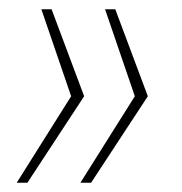

<svg xmlns="http://www.w3.org/2000/svg" viewBox="-20 -471 391 413"><path d="M69 -451H91L161 -264L39 -78H16L133 -264ZM206 -451H228L298 -264L176 -78H153L270 -264Z"/></svg>

Font: Genos Thin ExtraLight
Style: Italic
Weight: 250
Italic angle: -8°
Version: Version 1.010